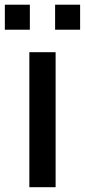

<svg xmlns="http://www.w3.org/2000/svg" viewBox="-39 -780 354 800"><path d="M-18.8 -760.4V-656.2H85.4V-760.4ZM190.6 -760.4V-656.2H294.8V-760.4ZM83.3 -562.5V0H192.7V-562.5Z"/></svg>

Font: Manrope Semibold
Style: Regular
Weight: 600
Width: 4
Designer: Michael Sharanda
Foundry: Michael Sharanda
Version: Version 2.000;PS 002.000;hotconv 1.0.88;makeotf.lib2.5.64775